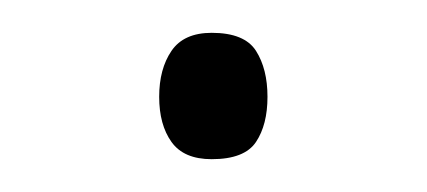

<svg xmlns="http://www.w3.org/2000/svg" viewBox="-20 -88 260 117"><path d="M77 -29Q77 -46 84.5 -57Q92 -68 109 -68Q129 -68 136 -57Q143 -46 143 -29Q143 -12 136 -1.5Q129 9 109 9Q92 9 84.5 -1.5Q77 -12 77 -29Z"/></svg>

Font: Noto Sans Bengali UI ExtraLight
Style: Regular
Weight: 200
Designer: Jelle Bosma - Monotype Design Team
Foundry: Monotype Imaging Inc.
Version: Version 2.003; ttfautohint (v1.8.4.7-5d5b)